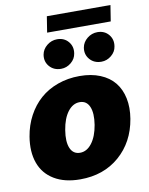

<svg xmlns="http://www.w3.org/2000/svg" viewBox="-98 -979 821 1060"><g transform="rotate(-10 312.5 -449.5)"><path d="M265.6 9.9Q178.3 9.9 119.9 -25.4Q61.4 -60.7 38.7 -124.1Q16 -187.5 29.8 -271.3Q40.1 -333.8 68 -385.8Q95.9 -437.9 137.8 -474.8Q179.7 -511.7 236.5 -532.1Q293.3 -552.6 359.4 -552.6Q424.7 -552.6 474.4 -532.1Q524.1 -511.7 554 -474.8Q583.8 -437.9 594.6 -385.8Q605.5 -333.8 595.2 -271.3Q573.9 -143.8 485.4 -66.9Q397 9.9 265.6 9.9ZM289.8 -134.9Q327.8 -134.9 356 -171.9Q384.2 -208.8 394.9 -272.7Q405.2 -337 389.4 -373.8Q373.6 -410.5 335.2 -410.5Q296.9 -410.5 268.6 -373.6Q240.4 -336.6 230.1 -272.7Q219.5 -208.5 235.3 -171.7Q251.1 -134.9 289.8 -134.9ZM595.9 -909.1 581.7 -819.6H225.1L239.3 -909.1ZM267 -609.4Q226.6 -609.4 202.4 -637.1Q178.3 -664.8 184.7 -703.1Q190 -733 215.4 -753.6Q240.8 -774.1 272.7 -774.1Q312.1 -774.1 335.4 -746.4Q358.7 -718.8 352.3 -680.4Q348 -650.6 323 -630Q297.9 -609.4 267 -609.4ZM492.9 -609.4Q452.4 -609.4 428.3 -637.1Q404.1 -664.8 410.5 -703.1Q415.8 -733 441.2 -753.6Q466.6 -774.1 498.6 -774.1Q538 -774.1 561.3 -746.4Q584.5 -718.8 578.1 -680.4Q573.9 -650.6 548.8 -630Q523.8 -609.4 492.9 -609.4Z"/></g></svg>

Font: Karasuma Gothic
Style: Italic
Weight: 900
Italic angle: -9.39999°
Designer: Rasmus Andersson / Ryoko Nishizuka
Foundry: Genbu
Version: Version 1.00